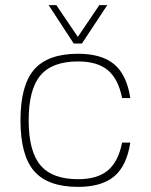

<svg xmlns="http://www.w3.org/2000/svg" viewBox="-20 -720 589 750"><path d="M457 -163H489Q475 -72 426 -31Q377 10 285 10Q167 10 113.5 -51.5Q60 -113 60 -250Q60 -387 113.5 -448.5Q167 -510 285 -510Q377 -510 426 -469Q475 -428 489 -337H457Q442 -412 401 -446Q360 -480 285 -480Q184 -480 138 -425.5Q92 -371 92 -250Q92 -129 138 -74.5Q184 -20 285 -20Q360 -20 401 -54Q442 -88 457 -163ZM399 -700 300 -550H268L170 -700H200L284 -576L368 -700Z"/></svg>

Font: Fivo Sans Thin
Style: Regular
Weight: 250
Foundry: Alexander Slobzheninov
Version: 1.0